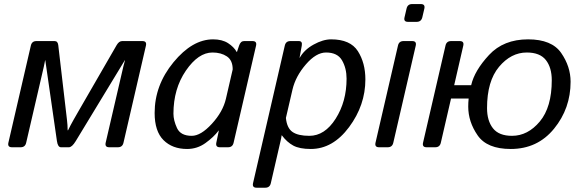

<svg xmlns="http://www.w3.org/2000/svg" viewBox="-20 -711 2803 927"><path d="M37.6 0Q15.6 0 20.5 -22L128.9 -490.7Q133.8 -512.7 155.8 -512.7H243.7Q258.8 -512.7 261.2 -493.7L298.8 -171.4Q299.8 -161.1 303.2 -133.8Q306.6 -106.4 306.6 -82H308.6Q320.3 -106.4 335.9 -133.8Q351.6 -161.1 357.4 -171.4L543.5 -493.7Q554.7 -512.7 569.8 -512.7H667.5Q689.5 -512.7 684.6 -490.7L576.2 -22Q571.3 0 549.3 0H507.3Q485.4 0 490.2 -22L575.7 -390.6Q579.1 -404.8 583.5 -419.9H582.5L345.7 -29.8Q327.6 0 312.5 0H274.4Q259.3 0 254.9 -29.8L198.7 -419.9H197.8Q195.3 -405.8 191.9 -390.6L106.4 -22Q101.6 0 79.6 0Z M726.6 -165.5Q726.6 -299.8 817.6 -410.4Q908.7 -521 1008.8 -521Q1052.7 -521 1081.1 -502.7Q1109.4 -484.4 1123 -460H1124L1134.3 -490.7Q1141.6 -512.7 1158.2 -512.7H1199.2Q1221.2 -512.7 1216.3 -490.7L1107.9 -22Q1103 0 1081.1 0H1041.5Q1020 0 1024.4 -22L1036.6 -80.6H1035.6Q1011.7 -48.8 971.9 -20.3Q932.1 8.3 883.3 8.3Q812.5 8.3 769.5 -34.4Q726.6 -77.1 726.6 -165.5ZM817.4 -162.1Q817.4 -129.9 834.7 -92.5Q852.1 -55.2 905.8 -55.2Q949.7 -55.2 1002.9 -113.3Q1056.2 -171.4 1070.8 -234.4L1103.5 -376Q1103.5 -419.9 1075.4 -438.7Q1047.4 -457.5 1005.9 -457.5Q937.5 -457.5 877.4 -369.9Q817.4 -282.2 817.4 -162.1Z M1218.8 195.3Q1196.8 195.3 1201.7 173.3L1355 -490.7Q1359.9 -512.7 1381.8 -512.7H1422.9Q1440.9 -512.7 1437 -490.7L1426.3 -432.1H1427.2Q1448.7 -470.7 1494.1 -495.8Q1539.6 -521 1578.6 -521Q1671.4 -521 1707.8 -464.1Q1744.1 -407.2 1744.1 -327.6Q1744.1 -203.1 1665.5 -97.4Q1586.9 8.3 1480.5 8.3Q1426.3 8.3 1396 -8.1Q1365.7 -24.4 1340.8 -57.6H1339.8Q1337.9 -43.9 1334 -27.8L1287.6 173.3Q1282.7 195.3 1260.7 195.3ZM1360.4 -141.6Q1365.2 -92.8 1392.1 -74Q1418.9 -55.2 1473.6 -55.2Q1547.9 -55.2 1600.6 -137.9Q1653.3 -220.7 1653.3 -331.1Q1653.3 -381.8 1631.3 -419.7Q1609.4 -457.5 1554.2 -457.5Q1506.3 -457.5 1456.8 -400.1Q1407.2 -342.8 1392.1 -278.3Z M1810.1 0Q1788.1 0 1793 -22L1901.4 -490.7Q1906.2 -512.7 1928.2 -512.7H1970.2Q1992.2 -512.7 1987.3 -490.7L1878.9 -22Q1874 0 1852.1 0ZM1949.7 -605.5Q1927.7 -605.5 1933.1 -627.4L1942.9 -669.4Q1947.8 -691.4 1969.7 -691.4H2011.7Q2033.7 -691.4 2028.8 -669.4L2019 -627.4Q2013.7 -605.5 1991.7 -605.5Z M2039.6 0Q2017.6 0 2022.5 -22L2130.9 -490.7Q2135.7 -512.7 2157.7 -512.7H2199.7Q2221.7 -512.7 2216.8 -490.7L2172.9 -299.8H2254.9Q2271 -370.1 2341.1 -445.6Q2411.1 -521 2529.8 -521Q2644 -521 2689.5 -455.3Q2734.9 -389.6 2734.9 -316.4Q2734.9 -187.5 2655 -89.6Q2575.2 8.3 2445.8 8.3Q2331.5 8.3 2286.1 -57.4Q2240.7 -123 2240.7 -196.3Q2240.7 -216.3 2242.7 -235.4H2157.7L2108.4 -22Q2103.5 0 2081.5 0ZM2331.5 -189Q2331.5 -127.9 2360.1 -91.6Q2388.7 -55.2 2452.1 -55.2Q2528.3 -55.2 2586.2 -124.3Q2644 -193.4 2644 -323.7Q2644 -384.8 2615.5 -421.1Q2586.9 -457.5 2523.4 -457.5Q2447.3 -457.5 2389.4 -388.4Q2331.5 -319.3 2331.5 -189Z"/></svg>

Font: Istok Web
Style: BoldItalic
Weight: 700
Italic angle: -13°
Designer: Andrey V. Panov
Foundry: Andrey V. Panov
Version: Version 1.0.2g